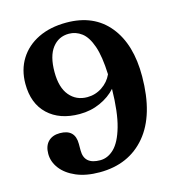

<svg xmlns="http://www.w3.org/2000/svg" viewBox="-109 -809 840 917"><g transform="rotate(-15 311.5 -350.0)"><path d="M272 16Q204.5 16 156.2 -4.8Q108 -25.5 82.2 -59.5Q56.5 -93.5 56.5 -132.5Q56.5 -171.5 77.5 -192.8Q98.5 -214 135 -214Q210 -214 210 -141.5V-108Q210 -39 289 -39Q327 -39 358.2 -69.5Q389.5 -100 409.2 -169Q429 -238 431 -354Q401 -320 354 -298.8Q307 -277.5 251.5 -277.5Q153 -277.5 95.2 -332Q37.5 -386.5 37.5 -483.5Q37.5 -553 70.2 -605.5Q103 -658 162.2 -687Q221.5 -716 301.5 -716Q437.5 -716 512 -624.5Q586.5 -533 585.5 -374Q584.5 -184 500.5 -84Q416.5 16 272 16ZM186.5 -502Q186.5 -425.5 219.8 -385.8Q253 -346 307.5 -346Q347.5 -346 381 -368.2Q414.5 -390.5 430.5 -426Q427 -515.5 409 -567Q391 -618.5 362.5 -640Q334 -661.5 299.5 -661.5Q248.5 -661.5 217.5 -621.2Q186.5 -581 186.5 -502Z"/></g></svg>

Font: Fraunces 9pt Soft SemiBold
Style: Regular
Weight: 600
Version: Version 1.000;[b76b70a41]